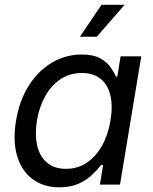

<svg xmlns="http://www.w3.org/2000/svg" viewBox="-20 -776 643 807"><path d="M230.5 11.2Q162.6 11.2 116.5 -23.4Q70.3 -58.1 51.8 -121.1Q33.2 -184.1 47.4 -269Q61.5 -354 101.1 -416.3Q140.6 -478.5 198.2 -512.7Q255.9 -546.9 323.7 -546.9Q372.1 -546.9 400.6 -531.2Q429.2 -515.6 444.3 -494.1Q459.5 -472.7 467.3 -454.1H473.1L486.8 -539.1H573.7L484.4 0H399.9L413.6 -83H405.3Q390.6 -64 367.9 -42Q345.2 -20 311.5 -4.4Q277.8 11.2 230.5 11.2ZM257.3 -66.4Q306.6 -66.4 345 -92.3Q383.3 -118.2 408.9 -163.8Q434.6 -209.5 444.3 -269.5Q454.6 -329.6 444.1 -374.5Q433.6 -419.4 403.3 -444.3Q373 -469.2 323.7 -469.2Q273.4 -469.2 234.4 -443.1Q195.3 -417 170.2 -372.1Q145 -327.1 135.3 -269.5Q126 -210.9 136.2 -165Q146.5 -119.1 177 -92.8Q207.5 -66.4 257.3 -66.4ZM315.9 -621.6 406.7 -755.9H503.9L386.7 -621.6Z"/></svg>

Font: Inter 18pt
Style: Italic
Weight: 400
Italic angle: -9.3988°
Designer: Rasmus Andersson
Foundry: rsms
Version: Version 4.001;git-66647c0bb